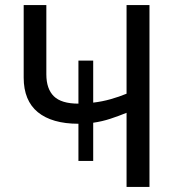

<svg xmlns="http://www.w3.org/2000/svg" viewBox="-20 -734 698 754"><path d="M567 -714V0H477V-291Q445 -278 413 -267.5Q381 -257 346 -252V-102H288V-248Q236 -248 196 -259.5Q156 -271 128.5 -293.5Q101 -316 87 -350Q73 -384 73 -429V-714H162V-442Q162 -385 191.5 -356Q221 -327 288 -327V-496H346V-331Q381 -335 414.5 -344.5Q448 -354 477 -366V-714Z"/></svg>

Font: Noto Sans Display
Style: Regular
Weight: 400
Designer: Monotype Design Team
Foundry: Monotype Imaging Inc.
Version: Version 2.003